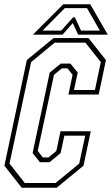

<svg xmlns="http://www.w3.org/2000/svg" viewBox="-28 -878 524 898"><path d="M73.5 0 -7.5 -103 97.5 -597 222.5 -700H386L467.5 -597L433.5 -436H292L311.5 -528L287.5 -558.5H261.5L224.5 -528L148.5 -172L172.5 -141.5H198.5L235.5 -172L255 -264H396.5L362.5 -103L237 0ZM88 -22H232L342.5 -113L370.5 -243.5H273L255.5 -162L204 -119.5H158.5L124.5 -162L204.5 -538.5L256 -580.5H301.5L335.5 -538.5L318 -457H416L443.5 -587.5L371.5 -678.5H227.5L117.5 -587.5L16.5 -113ZM268 -858H394L476 -716H337.5L312.5 -770L264.5 -716H126ZM275 -840 171 -735H258.5L314 -797H322L351 -735H439L379 -840Z"/></svg>

Font: Tourney Condensed ExtraLight
Style: Italic
Weight: 200
Width: 3
Italic angle: -12°
Designer: Tyler Finck
Foundry: Etcetera Type Co
Version: Version 1.010; ttfautohint (v1.8.3)